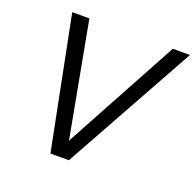

<svg xmlns="http://www.w3.org/2000/svg" viewBox="-123 -829 974 958"><g transform="rotate(20 363.5 -350.0)"><path d="M241 0 102 -700H193L306 -92L636 -700H727L339 0Z"/></g></svg>

Font: DM Sans 18pt
Style: Italic
Weight: 400
Italic angle: -10°
Designer: Colophon Foundry, Jonny Pinhorn
Foundry: Colophon Foundry
Version: Version 4.004;gftools[0.9.30]